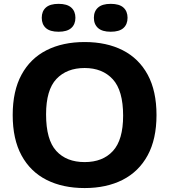

<svg xmlns="http://www.w3.org/2000/svg" viewBox="-20 -968 880 998"><path d="M420 9.5Q306 9.5 222 -33Q138 -75.5 92 -160Q46 -244.5 46 -370Q46 -495.5 92 -580Q138 -664.5 222 -707Q306 -749.5 420 -749.5Q534 -749.5 618 -706.8Q702 -664 747.8 -579.5Q793.5 -495 793.5 -370Q793.5 -245 747.5 -160.5Q701.5 -76 617.5 -33.2Q533.5 9.5 420 9.5ZM420 -125.5Q514 -125.5 567 -183.2Q620 -241 620 -366.5Q620 -497.5 566.2 -556Q512.5 -614.5 420 -614.5Q327 -614.5 273.2 -557.5Q219.5 -500.5 219.5 -373.5Q219.5 -241.5 272.5 -183.5Q325.5 -125.5 420 -125.5ZM555.5 -803Q511.5 -803 489.8 -822.2Q468 -841.5 468 -875.5Q468 -909.5 489.8 -928.8Q511.5 -948 555.5 -948Q600 -948 621.5 -928.8Q643 -909.5 643 -875.5Q643 -841.5 621.5 -822.2Q600 -803 555.5 -803ZM284.5 -803Q240 -803 218.5 -822.2Q197 -841.5 197 -875.5Q197 -909.5 218.5 -928.8Q240 -948 284.5 -948Q328.5 -948 350.2 -928.8Q372 -909.5 372 -875.5Q372 -841.5 350.2 -822.2Q328.5 -803 284.5 -803Z"/></svg>

Font: Encode Sans SmExp
Style: Bold
Weight: 700
Width: 6
Designer: Multiple Designers
Foundry: Impallari Type
Version: Version 3.002; ttfautohint (v1.8.3) -l 8 -r 50 -G 200 -x 14 